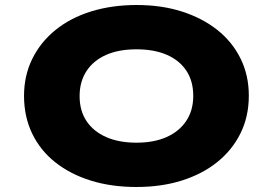

<svg xmlns="http://www.w3.org/2000/svg" viewBox="-20 -736 1090 767"><path d="M525 11Q425 11 343 -14.5Q261 -40 201 -87.5Q141 -135 108.5 -202.5Q76 -270 76 -353Q76 -434 109 -501Q142 -568 202 -616.5Q262 -665 344.5 -690.5Q427 -716 526 -716Q625 -716 706.5 -690Q788 -664 848 -616.5Q908 -569 941 -502Q974 -435 974 -354Q974 -271 941 -204Q908 -137 848.5 -89Q789 -41 707 -15Q625 11 525 11ZM525 -166Q595 -166 645.5 -188.5Q696 -211 724 -253Q752 -295 752 -353Q752 -412 724.5 -453.5Q697 -495 646.5 -517Q596 -539 525 -539Q454 -539 403.5 -516.5Q353 -494 325.5 -452Q298 -410 298 -352Q298 -294 325.5 -252.5Q353 -211 404 -188.5Q455 -166 525 -166Z"/></svg>

Font: Nunito Sans 7pt Expanded Black
Style: Regular
Weight: 900
Width: 7
Designer: Vernon Adams
Foundry: Vernon Adams
Version: Version 3.101;gftools[0.9.27]